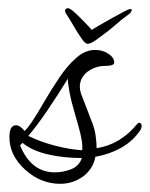

<svg xmlns="http://www.w3.org/2000/svg" viewBox="-20 -426 366 469"><path d="M146 -406Q151 -406 163 -395Q175 -384 187.5 -371Q200 -358 204 -353Q210 -357 224 -365Q238 -373 254 -382Q270 -391 282.5 -397.5Q295 -404 298 -404Q304 -404 301 -399Q300 -396 297 -393Q275 -377 260 -363.5Q245 -350 214 -328Q207 -323 202 -321Q197 -319 195 -319Q192 -319 189.5 -320.5Q187 -322 182 -328Q170 -345 162 -359Q154 -373 140 -395Q139 -397 139 -401Q141 -406 146 -406ZM127 23Q80 23 42 -11Q3 -46 3 -91Q3 -120 19 -120Q29 -120 40 -106Q54 -118 90 -181Q106 -208 125 -236.5Q144 -265 166 -284.5Q188 -304 212 -304Q231 -304 244 -295Q259 -286 259 -273Q259 -265 236 -265Q214 -265 194 -251Q175 -236 175 -214Q175 -206 178 -197L203 -132Q211 -113 213.5 -95.5Q216 -78 216 -64Q274 -73 315 -123Q317 -126 320 -126Q326 -126 326 -118Q326 -116 325.5 -114Q325 -112 324 -110Q291 -58 213 -43Q210 -27 202 -15Q194 -3 183 5Q158 23 127 23ZM181 -59V-69Q181 -80 176.5 -99Q172 -118 163 -148Q154 -178 149.5 -202.5Q145 -227 146 -234Q120 -192 94.5 -154.5Q69 -117 49 -94Q80 -79 115 -70Q150 -61 181 -59ZM114 -5Q134 -5 153.5 -12.5Q173 -20 180 -40Q135 -40 96.5 -49Q58 -58 35 -77L29 -71Q56 -5 114 -5Z"/></svg>

Font: Corinthia
Style: Regular
Weight: 400
Designer: Robert E. Leuschke
Foundry: Robert E. Leuschke
Version: Version 1.013; ttfautohint (v1.8.3)